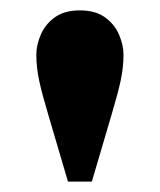

<svg xmlns="http://www.w3.org/2000/svg" viewBox="-20 -770 308 370"><path d="M111 -420 73 -549Q61 -589 55.5 -614.5Q50 -640 50 -665Q50 -683 58.5 -703Q67 -723 85.5 -736.5Q104 -750 134 -750Q164 -750 182.5 -736.5Q201 -723 209.5 -703Q218 -683 218 -665Q218 -640 212.5 -614.5Q207 -589 195 -549L157 -420Z"/></svg>

Font: Instrument Sans
Style: Bold
Weight: 700
Designer: Rodrigo Fuenzalida
Foundry: fragTYPE
Version: Version 1.000; ttfautohint (v1.8.4.7-5d5b);gftools[0.9.28]